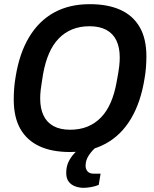

<svg xmlns="http://www.w3.org/2000/svg" viewBox="-20 -718 739 922"><path d="M316 12Q229 12 169 -16Q109 -44 77.5 -99.5Q46 -155 46 -240Q46 -266 48 -293.5Q50 -321 55 -349Q73 -462 120 -540Q167 -618 240 -658Q313 -698 411 -698Q498 -698 558.5 -670.5Q619 -643 651 -587.5Q683 -532 683 -448Q683 -422 681 -395Q679 -368 674 -340Q656 -227 609 -148Q562 -69 488 -28.5Q414 12 316 12ZM317 -95Q363 -95 400 -110Q437 -125 465 -154Q493 -183 511.5 -225.5Q530 -268 540 -324Q545 -350 548 -368.5Q551 -387 552.5 -400Q554 -413 554.5 -423.5Q555 -434 555 -443Q555 -490 539 -523.5Q523 -557 490.5 -574.5Q458 -592 410 -592Q364 -592 327 -577Q290 -562 262 -533Q234 -504 215.5 -461.5Q197 -419 187 -363Q183 -337 180 -318.5Q177 -300 175.5 -287Q174 -274 173.5 -264Q173 -254 173 -245Q173 -197 189 -163.5Q205 -130 237 -112.5Q269 -95 317 -95ZM381 184Q361 184 341.5 177Q322 170 310 154.5Q298 139 298 112Q298 83 308.5 60.5Q319 38 335.5 20Q352 2 367 -12H439L438 -8Q422 5 406.5 28Q391 51 391 78Q391 94 400.5 105Q410 116 430 116H463L454 170Q437 177 416.5 180.5Q396 184 381 184Z"/></svg>

Font: Archivo SemiCondensed SemiBold
Style: Italic
Weight: 600
Width: 4
Italic angle: -10°
Designer: Hector Gatti
Foundry: Omnibus-Type
Version: Version 2.001